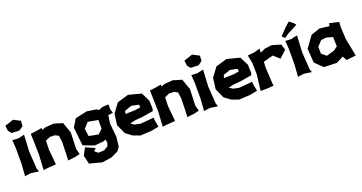

<svg xmlns="http://www.w3.org/2000/svg" viewBox="-43 -1495 4606 2440"><g transform="rotate(-20 2260.5 -274.5)"><path d="M50.8 -480.5 58.6 -371.1V-160.2L46.9 3.9L128.9 -7.8L234.4 7.8L218.8 -35.2L203.1 -269.5L214.8 -496.1L128.9 -476.6ZM74.2 -570.3 179.7 -566.4 234.4 -605.5 238.3 -675.8 148.4 -722.7 31.2 -683.6 39.1 -613.3Z M298.8 -476.6 302.7 -367.2 306.6 -191.4 294.9 11.7 361.3 3.9 466.8 -3.9 447.3 -210.9 451.2 -329.1 512.7 -357.4 580.1 -355.5 627 -331.1 638.7 -249 634.8 -93.8 630.9 3.9 728.5 -7.8 794.9 -23.4 775.4 -97.7 783.2 -320.3 732.4 -464.8 615.2 -500 503.9 -492.2 454.1 -473.6 455.1 -500 384.8 -488.3Z M1031.2 -373 1167 -348.6V-232.4L1108.4 -174.8L980.5 -199.2L965.8 -300.8ZM1304.7 -347.7V-363.3L1372.1 -372.1L1354.5 -425.8V-491.2L1273.4 -487.3L1217.8 -464.8L1190.4 -483.4L1063.5 -502.9L903.3 -467.8L840.8 -363.3L867.2 -115.2L1012.7 -59.6L1133.8 -71.3L1168 -82L1174.8 -41L1160.2 4.9L1104.5 39.1L1025.4 43L980.5 6.8L1012.7 -26.4L888.7 -80.1L836.9 14.6L864.3 130.9L1032.2 174.8L1160.2 155.3L1253.9 111.3L1293.9 60.5L1308.6 -71.3L1290 -257.8Z M1855.5 -218.8 1863.3 -253.9 1859.4 -358.4 1800.8 -475.6 1628.9 -520.5 1476.6 -475.6 1386.7 -354.5 1367.2 -205.1 1425.8 -76.2 1507.8 -15.6 1601.6 19.5 1750 11.7 1855.5 -7.8 1839.8 -85.9 1835.9 -136.7 1656.2 -121.1 1578.1 -136.7 1531.2 -168.9 1605.5 -185.5 1703.1 -193.4ZM1722.7 -318.4 1648.4 -306.6 1515.6 -302.7 1527.3 -342.8 1621.1 -375 1718.8 -354.5Z M1910.2 -476.6 1914.1 -367.2 1918 -191.4 1906.2 11.7 1972.7 3.9 2078.1 -3.9 2058.6 -210.9 2062.5 -329.1 2124 -357.4 2191.4 -355.5 2238.3 -331.1 2250 -249 2246.1 -93.8 2242.2 3.9 2339.8 -7.8 2406.2 -23.4 2386.7 -97.7 2394.5 -320.3 2343.8 -464.8 2226.6 -500 2115.2 -492.2 2065.4 -473.6 2066.4 -500 1996.1 -488.3Z M2471.7 -480.5 2479.5 -371.1V-160.2L2467.8 3.9L2549.8 -7.8L2655.3 7.8L2639.6 -35.2L2624 -269.5L2635.7 -496.1L2549.8 -476.6ZM2495.1 -570.3 2600.6 -566.4 2655.3 -605.5 2659.2 -675.8 2569.3 -722.7 2452.1 -683.6 2460 -613.3Z M3188.5 -218.8 3196.3 -253.9 3192.4 -358.4 3133.8 -475.6 2961.9 -520.5 2809.6 -475.6 2719.7 -354.5 2700.2 -205.1 2758.8 -76.2 2840.8 -15.6 2934.6 19.5 3083 11.7 3188.5 -7.8 3172.9 -85.9 3168.9 -136.7 2989.3 -121.1 2911.1 -136.7 2864.3 -168.9 2938.5 -185.5 3036.1 -193.4ZM3055.7 -318.4 2981.4 -306.6 2848.6 -302.7 2860.4 -342.8 2954.1 -375 3051.8 -354.5Z M3231.4 -469.7 3252.9 -359.4 3256.8 -209 3230.5 9.8H3319.3L3408.2 2.9L3404.3 -23.4L3391.6 -249L3395.5 -324.2L3529.3 -360.4L3608.4 -289.1L3703.1 -376L3678.7 -454.1L3561.5 -489.3L3465.8 -477.5L3398.4 -447.3L3400.4 -500L3315.4 -477.5Z M3742.2 -480.5 3750 -371.1V-160.2L3738.3 3.9L3820.3 -7.8L3925.8 7.8L3910.2 -35.2L3894.5 -269.5L3906.2 -496.1L3820.3 -476.6ZM3867.2 -697.3 3800.8 -637.7 3718.8 -550.8 3753.9 -515.6 3812.5 -556.6 3945.3 -626 3918 -658.2Z M4336.9 -464.8 4205.1 -480.5 4083 -439.5 3974.6 -288.1 3988.3 -98.6 4089.8 0 4264.6 5.9 4360.4 -43.9 4390.6 13.7 4520.5 0 4473.6 -240.2 4463.9 -413.1 4469.7 -473.6 4339.8 -502ZM4173.8 -334 4243.2 -343.8 4330.1 -318.4 4334 -191.4 4282.2 -153.3 4174.8 -122.1 4112.3 -174.8 4111.3 -266.6Z"/></g></svg>

Font: MaokenAssortedSans-TC
Style: Regular
Weight: 500
Version: Version 0.83